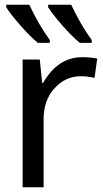

<svg xmlns="http://www.w3.org/2000/svg" viewBox="-20 -786 433 806"><path d="M103 -766Q143 -681 189 -618V-606H139Q107 -632 65 -680Q23 -728 6 -756V-766ZM279 -766Q319 -681 365 -618V-606H315Q283 -632 241 -680Q199 -728 182 -756V-766ZM325 -546Q361 -546 388 -540L377 -459Q347 -466 319 -466Q255 -466 209 -415.5Q163 -365 163 -286V0H75V-536H147L157 -438H161Q223 -546 325 -546Z"/></svg>

Font: Advent Sans Logo
Style: Regular
Weight: 400
Designer: Types & Symbols
Foundry: Types & Symbols
Version: Version 1.002